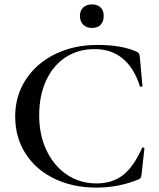

<svg xmlns="http://www.w3.org/2000/svg" viewBox="-20 -840 723 872"><path d="M601 -605Q609 -601 611 -597.5Q613 -594 615 -582L627 -450Q627 -447 622 -446Q617 -445 615 -449Q589 -531 537.5 -574Q486 -617 410 -617Q336 -617 279 -580.5Q222 -544 190 -475.5Q158 -407 158 -316Q158 -226 192 -155.5Q226 -85 285 -46Q344 -7 418 -7Q491 -7 539.5 -45.5Q588 -84 625 -168Q626 -171 631 -170Q636 -169 636 -167L623 -48Q621 -36 619 -32.5Q617 -29 609 -25Q519 12 417 12Q311 12 227 -28.5Q143 -69 96 -142.5Q49 -216 49 -311Q49 -405 97.5 -479Q146 -553 231 -594.5Q316 -636 422 -636Q533 -636 601 -605ZM343 -768Q343 -792 358 -806Q373 -820 398 -820Q423 -820 437 -806Q451 -792 451 -768Q451 -742 437 -727.5Q423 -713 398 -713Q373 -713 358 -728Q343 -743 343 -768Z"/></svg>

Font: Cormorant Garamond SemiBold
Style: Regular
Weight: 600
Designer: Christian Thalmann (Catharsis Fonts)
Foundry: Catharsis Fonts
Version: Version 4.000